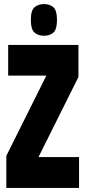

<svg xmlns="http://www.w3.org/2000/svg" viewBox="-20 -920 419 940"><path d="M11 0V-157L206 -548V-550H20V-700H364V-543L169 -152V-151H367V0ZM195 -745Q167 -745 149 -760.5Q131 -776 131 -823Q131 -869 149 -884.5Q167 -900 195 -900Q224 -900 241.5 -884.5Q259 -869 259 -823Q259 -776 241.5 -760.5Q224 -745 195 -745Z"/></svg>

Font: Georama ExtraCondensed ExtraBold
Style: Regular
Weight: 800
Width: 2
Designer: Jean-Baptiste Levee
Foundry: Production Type
Version: Version 1.000